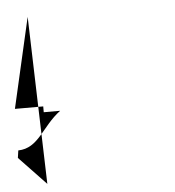

<svg xmlns="http://www.w3.org/2000/svg" viewBox="-131 -45 659 723"><g transform="rotate(-5 198.5 316.5)"><path d="M0 0 19 633 -83 526 -79 498C-1 496 19 417 91 363H29V341H-78Z"/></g></svg>

Font: Proton
Style: LitExtIt
Weight: 500
Version: Version 1.017